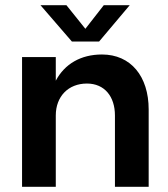

<svg xmlns="http://www.w3.org/2000/svg" viewBox="-20 -720 648 740"><path d="M65 0H195V-275C195 -348 243 -398 315 -398C383 -398 423 -348 423 -275V0H553V-298C553 -426 484 -510 373 -510C291 -510 229 -473 195 -409V-500H65ZM362 -560 480 -700H380L309 -609L236 -700H136L257 -560Z"/></svg>

Font: Goli SemiBold
Style: Regular
Weight: 600
Designer: jaikishan Patel
Foundry: MagicType
Version: Version 1.000;Glyphs 3.2 (3242)